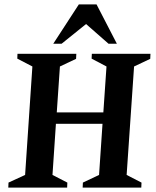

<svg xmlns="http://www.w3.org/2000/svg" viewBox="-20 -858 714 878"><path d="M17.9 0 18.9 -23.1 94.8 -58 128.1 -554 59.1 -589.9 59.9 -612H329L327.9 -588.9L254 -554L239.6 -344H452.6L467 -554L398.9 -589.9L400 -612H668.1L667 -588.9L593.1 -554L559.1 -58L627.1 -23L626.1 0H358L359 -23.1L433 -58L448.8 -291.9H235.7L220 -58L288 -23L287 0ZM223.5 -657.9 340.6 -838H421.4L514.5 -657.9H476.4L373.6 -748.1L261.6 -657.9Z"/></svg>

Font: Ancizar Serif Light
Style: Italic
Weight: 300
Italic angle: -4°
Designer: Cesar Puertas, Viviana Monsalve, Julian Moncada, Julian Prieto, Jose Castro, Felipe Aragon, Mariel Hernandez, Sara Alarc
Version: Version 8.100